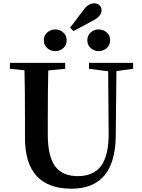

<svg xmlns="http://www.w3.org/2000/svg" viewBox="-20 -1122 857 1161"><path d="M412 19Q131 19 131 -289V-400Q131 -598 128 -697L40 -706V-742H374V-706L272 -696Q269 -599 269 -400V-307Q269 -174 316 -113Q360 -57 450 -57Q544 -57 590 -117Q638 -181 637 -317L634 -691L518 -706V-742H785V-706L684 -692L680 -306Q679 19 412 19ZM266 -831Q245 -849 245 -878.5Q245 -908 266 -926Q286 -944 314 -944Q343 -944 362 -926Q383 -908 383 -878.5Q383 -849 363 -831Q343 -813 314.5 -813Q286 -813 266 -831ZM576 -813Q549 -813 529 -831Q508 -849 508 -878.5Q508 -908 529 -926Q548 -944 576 -944Q605 -944 625 -926Q646 -908 646 -878.5Q646 -849 625 -831Q605 -813 576 -813ZM424 -934 404 -955 486 -1063Q515 -1102 550 -1102Q569 -1102 581.5 -1090.5Q594 -1079 594 -1060Q594 -1024 542 -997Z"/></svg>

Font: GenRyuMin TW B
Style: Regular
Weight: 700
Version: Version 1.501;PS 1;hotconv 16.6.51;makeotf.lib2.5.65220